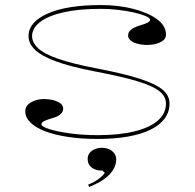

<svg xmlns="http://www.w3.org/2000/svg" viewBox="-20 -535 771 760"><path d="M367 15Q302 15 249 7Q196 -1 158.5 -15.5Q121 -30 100.5 -50Q80 -70 80 -95Q80 -110 90.5 -120.5Q101 -131 118 -137Q135 -143 155 -143Q174 -143 191 -138.5Q208 -134 219 -126Q230 -118 230 -105Q230 -93 220 -83.5Q210 -74 192 -69Q165 -61 154.5 -55.5Q144 -50 144 -43Q144 -34 175 -24Q206 -14 257 -7Q308 0 367 0Q452 0 512.5 -15Q573 -30 605 -58Q637 -86 637 -125Q637 -153 611 -174Q585 -195 523.5 -213.5Q462 -232 357 -252Q258 -271 200.5 -292.5Q143 -314 118 -338.5Q93 -363 93 -392Q93 -448 169 -481.5Q245 -515 379 -515Q449 -515 507.5 -500Q566 -485 601.5 -459Q637 -433 637 -398Q637 -384 626 -375Q615 -366 598 -361.5Q581 -357 562 -357Q548 -357 534.5 -359.5Q521 -362 510.5 -366.5Q500 -371 493.5 -378.5Q487 -386 487 -395Q487 -420 533 -434Q557 -441 565.5 -446Q574 -451 574 -457Q574 -464 556.5 -471.5Q539 -479 510.5 -485.5Q482 -492 447.5 -496Q413 -500 379 -500Q293 -500 232.5 -486.5Q172 -473 139.5 -448.5Q107 -424 107 -392Q107 -367 130.5 -344.5Q154 -322 209.5 -302.5Q265 -283 359 -265Q469 -244 532.5 -223.5Q596 -203 623.5 -180Q651 -157 651 -125Q651 -92 632 -66Q613 -40 576.5 -22Q540 -4 487 5.5Q434 15 367 15ZM333 205 329 196Q343 190 355.5 183Q368 176 378.5 167Q389 158 395 149L385 140H381Q365 140 352.5 134Q340 128 333.5 118Q327 108 327 94Q327 80 335 70Q343 60 356.5 55Q370 50 384 50Q399 50 411.5 55.5Q424 61 432 71.5Q440 82 440 96Q440 113 432.5 128.5Q425 144 411 158Q397 172 377.5 183.5Q358 195 333 205Z"/></svg>

Font: Kalnia SemiExpanded Thin
Style: Regular
Weight: 250
Width: 6
Designer: Frida Medrano
Foundry: Frida Medrano
Version: Version 1.105